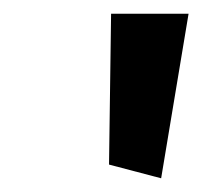

<svg xmlns="http://www.w3.org/2000/svg" viewBox="-20 -839 295 280"><path d="M215 -579 255 -819H142L139 -599Z"/></svg>

Font: Bluebird
Style: Obl
Weight: 400
Designer: Jasper
Foundry: Cannot Into Space Fonts
Version: Version 0.98